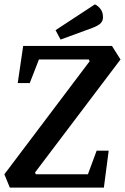

<svg xmlns="http://www.w3.org/2000/svg" viewBox="-23 -858 571 878"><path d="M22 0 -3 -61 387 -578 383 -586H155L113 -478H58L83 -648H489L528 -586L137 -69L141 -61H379L419 -169H474L452 0ZM254 -677 231 -720 411 -838Q425 -832 436.5 -817Q448 -802 448 -779Q448 -764 438.5 -753Q429 -742 401 -731Z"/></svg>

Font: Faustina SemiBold
Style: Italic
Weight: 600
Italic angle: -8°
Designer: Alfonso Garcia
Foundry: http://www.omnibus-type.com
Version: Version 1.200